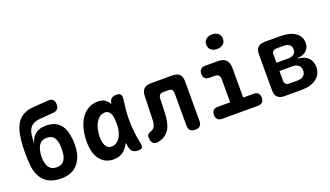

<svg xmlns="http://www.w3.org/2000/svg" viewBox="-72 -1303 3143 1827"><g transform="rotate(-20 1500.0 -389.0)"><path d="M308 -592.9Q275.6 -590.6 252.2 -581.4Q228.7 -572.2 213 -555.4Q197.3 -538.7 188.6 -515.2Q179.8 -491.7 177.8 -459.8L172.8 -382.2Q177.4 -409.3 189.2 -433Q200.9 -456.6 220.7 -474.6Q240.4 -492.5 268.8 -502.8Q297.1 -513 334.9 -513Q383.8 -513 419 -498.7Q454.1 -484.3 478 -456.9Q501.8 -429.5 514.7 -390.5Q527.5 -351.4 532.2 -301.3Q534.2 -278 534.2 -254.8Q534.2 -231.5 532.2 -208.2Q522.5 -108.1 464.6 -48.4Q406.7 11.4 300 10Q192.3 8.6 134.8 -49.3Q77.3 -107.1 67.8 -208.2Q61.7 -271.2 61.7 -334Q61.7 -396.8 67.8 -459.8Q73.9 -520.5 88.6 -567.2Q103.3 -613.8 129.6 -646.6Q156 -679.4 195.3 -697.7Q234.7 -716 289.8 -720L439.7 -730Q471.8 -732 487.2 -715.8Q502.6 -699.6 502.6 -667.5Q502.6 -635.4 487.2 -620.5Q471.8 -605.6 439.7 -602.9ZM300 -105Q347.5 -105 370.8 -132.3Q394.2 -159.5 400.2 -208.2Q402.9 -231.5 402.9 -254.8Q402.9 -278 400.2 -301.3Q394.2 -350 371.9 -375.7Q349.6 -401.5 300 -401.5Q276.6 -401.5 259.3 -392.9Q242 -384.4 229.8 -369.1Q217.6 -353.8 210.4 -333Q203.1 -312.3 199.8 -288.3Q196.1 -265 196.1 -245.3Q196.1 -225.5 199.8 -202.2Q206.8 -155.3 230.6 -130.2Q254.3 -105 300 -105Z M833.6 10Q797.6 10 764.3 -3.4Q731.1 -16.8 705.6 -46.1Q680.2 -75.3 664.6 -121.6Q649 -167.8 649 -233.8Q649 -301.4 663.7 -361.2Q678.4 -420.9 707.2 -465Q736.1 -509.1 779.2 -534.6Q822.4 -560 879 -560Q926.3 -560 955.4 -537.3Q984.5 -514.5 1000.8 -477.7Q1017.1 -440.9 1022.5 -394.3Q1028 -347.7 1028 -301Q1028 -234.1 1017.4 -177.2Q1006.8 -120.4 983.4 -78.6Q960 -36.8 923.2 -13.4Q886.4 10 833.6 10ZM858.7 -111.5Q881.3 -111.5 902.5 -123.5Q923.8 -135.4 940.3 -158.8Q956.9 -182.1 966.8 -217.1Q976.8 -252.1 976.8 -298.9Q976.8 -326.4 974.2 -351.7Q971.7 -377.1 964 -396.2Q956.4 -415.3 942.4 -426.9Q928.4 -438.5 905.2 -438.5Q876.3 -438.5 853.5 -422.1Q830.7 -405.8 814.6 -378.1Q798.4 -350.4 789.7 -313.2Q781 -276 781 -233.9Q781 -179 800 -145.3Q819 -111.5 858.7 -111.5ZM994.4 -500.6Q999.1 -531.2 1017.3 -545.6Q1035.6 -560 1066.4 -560Q1097.4 -560 1109.4 -545.6Q1121.3 -531.3 1116.6 -500.6Q1108.7 -445.8 1103.7 -392.1Q1098.7 -338.5 1099.2 -283.5Q1099.6 -228.5 1106 -170.5Q1112.4 -112.5 1126.3 -48Q1132.7 -17.6 1123.3 -3.8Q1113.9 10 1083.2 10Q1051.8 10 1031.1 -4.2Q1010.5 -18.3 1004.1 -48Q989.9 -112.5 983.6 -170.5Q977.4 -228.5 977.1 -283.5Q976.8 -338.5 981.8 -392.1Q986.8 -445.8 994.4 -500.6Z M1317.1 -456Q1319.1 -504 1341.9 -527Q1364.8 -550 1412.8 -550H1631.6Q1679.6 -550 1702.6 -527Q1725.6 -504 1725.6 -456V-56Q1725.6 -22.5 1709.4 -6.3Q1693.1 10 1659.6 10Q1626.1 10 1609.8 -6.3Q1593.6 -22.5 1593.6 -56V-383.9Q1593.6 -408.1 1582.2 -419.5Q1570.8 -430.9 1546.6 -430.9H1495.4Q1471.2 -430.9 1459.8 -419.1Q1448.4 -407.4 1447.4 -383.9L1442.1 -237.2Q1440.4 -188.8 1431.9 -149.3Q1423.4 -109.8 1406 -80Q1388.5 -50.2 1360.9 -30.7Q1333.2 -11.2 1293.2 -2.5Q1256.9 6.4 1236.7 -12.5Q1216.5 -31.3 1216.5 -72.4Q1216.5 -91.5 1225.9 -102.3Q1235.3 -113 1258.8 -120.4Q1275.7 -126.3 1285.9 -136.8Q1296.1 -147.3 1301.4 -162.8Q1306.7 -178.2 1308.6 -197.1Q1310.5 -216.1 1310.8 -237.2Z M2298.7 -121.5Q2328.5 -121.5 2343.5 -106.2Q2358.5 -90.9 2358.5 -61.1Q2358.5 -31.3 2343.1 -15.7Q2327.8 0 2298 0H1935Q1905.2 0 1889.8 -15.7Q1874.5 -31.3 1874.5 -61.1Q1874.5 -90.9 1889.5 -106.2Q1904.5 -121.5 1934.3 -121.5ZM2060.4 -50.5V-357.3Q2060.4 -382.9 2047.9 -395.7Q2035.5 -408.5 2009.9 -408.5H1956.7Q1926.2 -408.5 1910.3 -423.8Q1894.5 -439.1 1894.5 -468.9Q1894.5 -498.7 1910.3 -514.3Q1926.2 -530 1956.7 -530H2084.4Q2138.7 -530 2165.6 -503.1Q2192.4 -476.3 2192.4 -422V-50.5ZM2118.5 -640.6Q2079.9 -640.6 2057 -660.4Q2034.2 -680.3 2034.2 -714.1Q2034.2 -748.3 2057 -768.3Q2079.9 -788.2 2118.5 -788.2Q2157.1 -788.2 2180 -768.3Q2202.8 -748.3 2202.8 -714.1Q2202.8 -680.3 2180 -660.4Q2157.1 -640.6 2118.5 -640.6Z M2567.8 0Q2519.6 0 2496.7 -22.9Q2473.8 -45.8 2473.8 -94V-456Q2473.8 -504.2 2496.7 -527.1Q2519.6 -550 2567.8 -550H2728.1Q2820.9 -550 2875.2 -512.1Q2929.5 -474.1 2929.5 -408.5Q2929.5 -359.4 2897.1 -329.8Q2864.7 -300.2 2809.5 -297.6V-291.5Q2873 -288.6 2909.5 -252.9Q2946 -217.1 2946 -157.1Q2946 -85.1 2891 -42.6Q2835.9 0 2741.6 0ZM2603.1 -241.1V-144.2Q2603.1 -120.7 2614.9 -109Q2626.6 -97.2 2650.1 -97.2H2732.5Q2773.1 -97.2 2795.1 -116.1Q2817.1 -134.9 2817.1 -169.4Q2817.1 -203.1 2795.1 -222.1Q2773.1 -241.1 2732.5 -241.1ZM2650.1 -452.8Q2626.6 -452.8 2614.9 -441Q2603.1 -429.3 2603.1 -405.8V-324.9H2724.6Q2760.1 -324.9 2780.3 -341.8Q2800.6 -358.6 2800.6 -389Q2800.6 -418.8 2780.3 -435.8Q2760.1 -452.8 2724.6 -452.8Z"/></g></svg>

Font: Maple Mono
Style: Regular
Weight: 400
Monospace: yes
Designer: subframe7536
Version: Version 7.300